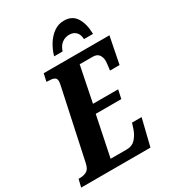

<svg xmlns="http://www.w3.org/2000/svg" viewBox="-239 -1047 1047 1164"><g transform="rotate(-30 285.0 -464.5)"><path d="M-20 0 -7 -54H3Q29 -54 49.5 -65Q70 -76 78 -113L180 -589Q182 -599 184 -609Q186 -619 186 -626Q186 -647 170 -653.5Q154 -660 128 -660H118L130 -714H590L553 -527H486Q487 -532 488.5 -545.5Q490 -559 491.5 -572.5Q493 -586 493 -590Q493 -616 480 -634Q467 -652 437 -652H346L296 -404H472L459 -343H280L222 -62H335Q373 -62 395.5 -86.5Q418 -111 430 -144L444 -187H511L465 0ZM236 -771Q246 -809 268 -845.5Q290 -882 322 -905.5Q354 -929 395 -929Q452 -929 479.5 -885.5Q507 -842 508 -771H445Q443 -806 425.5 -822.5Q408 -839 380 -839Q352 -839 329.5 -823Q307 -807 295 -771Z"/></g></svg>

Font: Noto Serif ExtraCondensed ExtraBold
Style: Italic
Weight: 800
Width: 2
Italic angle: -12°
Designer: Monotype Design Team
Foundry: Monotype Imaging Inc.
Version: Version 2.013